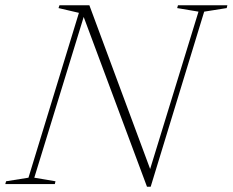

<svg xmlns="http://www.w3.org/2000/svg" viewBox="-49 -695 878 725"><path d="M525.5 -36.5 510 -31 700.5 -651 620 -664.5 623 -675H809.5L807 -664.5L722 -651L520 10H506L260.5 -648.5L275 -657L80.5 -24L160.5 -10.5L158 0H-29L-26 -10.5L58.5 -24L249 -646.5L172 -664.5L175.5 -675H288.5Z"/></svg>

Font: Newsreader 24pt ExtraLight
Style: Italic
Weight: 250
Italic angle: -17°
Designer: Hugues Gentile
Foundry: Production Type
Version: Version 1.003